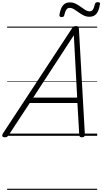

<svg xmlns="http://www.w3.org/2000/svg" viewBox="-66 -1256 945 1776"><path d="M-22 14Q-38 14 -43.5 5Q-49 -4 -40 -20L600 -994Q608 -1006 615.5 -1010.5Q623 -1015 637 -1015Q650 -1015 656.5 -1009.5Q663 -1004 664 -988L719 -14Q720 0 713.5 7Q707 14 692 14Q678 14 673 8.5Q668 3 667 -10L650 -303H209L16 -9Q6 5 -1 9.5Q-8 14 -22 14ZM241 -353H648L617 -930ZM503 -1098Q481 -1098 484 -1120Q493 -1177 516 -1205.5Q539 -1234 580 -1234Q609 -1234 634 -1221.5Q659 -1209 681 -1192.5Q703 -1176 723.5 -1163.5Q744 -1151 764 -1151Q782 -1151 793 -1166.5Q804 -1182 811 -1216Q815 -1236 839 -1236Q852 -1236 856.5 -1231Q861 -1226 858 -1215Q849 -1157 826.5 -1129Q804 -1101 761 -1101Q732 -1101 707.5 -1113.5Q683 -1126 661 -1142Q639 -1158 618.5 -1170.5Q598 -1183 578 -1183Q560 -1183 548.5 -1167.5Q537 -1152 529 -1118Q528 -1107 521.5 -1102.5Q515 -1098 503 -1098ZM0 490H833V500H0ZM0 -20H833V0H0ZM0 -505H833V-500H0ZM0 -1010H833V-1000H0Z"/></svg>

Font: Playwrite AU VIC Guides
Style: Regular
Weight: 400
Designer: Veronika Burian, José Scaglione
Foundry: TypeTogether
Version: Version 1.003